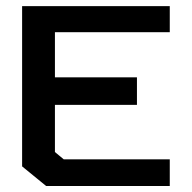

<svg xmlns="http://www.w3.org/2000/svg" viewBox="-20 -620 640 640"><path d="M163.1 -512.7Q163.1 -462.9 163.1 -362.3Q253.9 -362.3 436.5 -362.3Q436.5 -332 436.5 -270.5Q345.7 -270.5 163.1 -270.5Q163.1 -218.8 163.1 -113.3Q172.9 -105.5 192.4 -88.9Q310.5 -88.9 545.9 -88.9Q545.9 -59.6 545.9 0Q409.2 0 133.8 0Q107.4 -21.5 53.7 -65.4Q53.7 -243.2 53.7 -599.6Q217.8 -599.6 545.9 -599.6Q545.9 -571.3 545.9 -512.7Q418.9 -512.7 163.1 -512.7Z"/></svg>

Font: Bestnet font
Style: Regular
Weight: 400
Version: Version 1.0